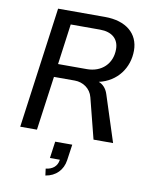

<svg xmlns="http://www.w3.org/2000/svg" viewBox="-98 -751 825 1063"><g transform="rotate(10 314.0 -219.0)"><path d="M48 0H142L184 -304H301C347 -304 390 -276 402 -228L460 0H570L486 -260C476 -292 456 -312 433 -320C535 -343 595 -427 595 -524C595 -620 523 -680 405 -680H141ZM227 204 232 242C290 233 328 193 336 138L349 48H253L240 142H296L295 146C290 179 265 200 227 204ZM194 -378 225 -606H390C457 -606 496 -572 496 -514C496 -433 439 -378 356 -378Z"/></g></svg>

Font: Ronzino Oblique
Style: Italic
Weight: 400
Italic angle: -8°
Designer: Nunzio Mazzaferro
Foundry: Collletttivo
Version: Version 1.000;Glyphs 3.3 (3337)